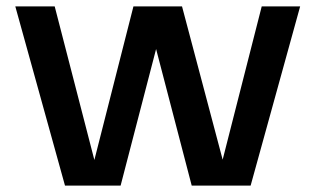

<svg xmlns="http://www.w3.org/2000/svg" viewBox="-20 -580 986 600"><path d="M183.1 0 27.8 -560.1H150.9L274.9 -80.1L397 -560.1H548.8L675.8 -81.1L797.9 -560.1H918L763.2 0H579.1L467.8 -426.8L356.9 0Z"/></svg>

Font: TASA Explorer SemiBold
Style: Regular
Weight: 600
Designer: Weizhong Zhang
Foundry: Local Remote
Version: Version 1.000;Glyphs 3.1.2 (3151)